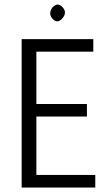

<svg xmlns="http://www.w3.org/2000/svg" viewBox="-20 -833 493 853"><path d="M403.3 -55.7H141.6V-315.4H366.2V-371.1H141.6V-603.5H394.5V-659.2H76.2V0H403.3ZM257.8 -752Q278.3 -777.3 259.8 -798.8Q257.8 -800.8 256.8 -801.8Q237.3 -823.2 215.8 -802.7Q213.9 -800.8 211.9 -798.8Q193.4 -771.5 213.9 -749Q233.4 -728.5 252.9 -747.1Q255.9 -750 257.8 -752Z"/></svg>

Font: Yaldevi Colombo
Style: Regular
Weight: 400
Designer: Sol Matas, Denzil Rajitha, Kosala Senevirathne and Pathum Egodawatta
Foundry: Mooniak
Version: Version 1.020 ; ttfautohint (v1.6)